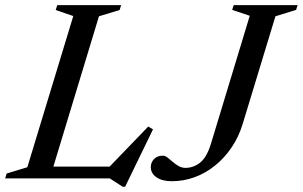

<svg xmlns="http://www.w3.org/2000/svg" viewBox="-43 -695 1180 748"><path d="M342.5 -631.5 151 0H-23L-17 -19L63.5 -43.5L242.5 -632.5L174 -656L180 -675H429L423 -656ZM372.5 -34 534.5 -202 553 -191 444.5 32.5H435L384.5 0H95.5L111 -46H415ZM903 -214Q887.5 -162 859.2 -120.5Q831 -79 794.2 -49.5Q757.5 -20 714.8 -4.5Q672 11 626.5 11Q589 11 566.8 -4.2Q544.5 -19.5 544.5 -44Q544.5 -62 557 -75.2Q569.5 -88.5 591.5 -88.5Q600.5 -88.5 609.8 -81.2Q619 -74 629.5 -64.8Q640 -55.5 652.5 -48.2Q665 -41 680 -41Q710 -41 736 -61Q762 -81 778.5 -134L930 -633.5L861.5 -656.5L867.5 -675H1116.5L1110.5 -656.5L1030 -631.5Z"/></svg>

Font: Newsreader 24pt Medium
Style: Italic
Weight: 500
Italic angle: -17°
Designer: Hugues Gentile
Foundry: Production Type
Version: Version 1.003